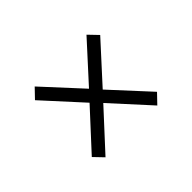

<svg xmlns="http://www.w3.org/2000/svg" viewBox="-56 -640 485 485"><g transform="rotate(45 186.5 -397.5)"><path d="M85 -281 60 -305 161 -398 60 -490 85 -514 187 -421 288 -514 313 -490 212 -398 313 -305 288 -281 187 -374Z"/></g></svg>

Font: Big Shoulders Text Thin Thin
Style: Regular
Weight: 250
Version: Version 2.002